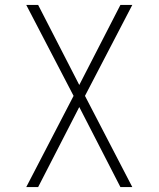

<svg xmlns="http://www.w3.org/2000/svg" viewBox="-20 -540 640 775"><path d="M86 215 277 -153 86 -520H134L300 -197L466 -520H514L323 -153L514 215H466L300 -108L134 215Z"/></svg>

Font: Iosevka Extralight Extended
Style: Regular
Weight: 200
Width: 7
Monospace: yes
Designer: Belleve Invis
Foundry: Belleve Invis
Version: Version 32.5.0; ttfautohint (v1.8.4)